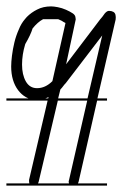

<svg xmlns="http://www.w3.org/2000/svg" viewBox="-20 -595 382 601"><path d="M195 -28 196 -31 253 -280H161L101 -26Q100 -23 99 -21H196Q195 -24 195 -28ZM173 -530 162 -535H115Q98 -526 82 -506Q76 -486 59 -457Q49 -424 49 -393Q49 -361 61 -340Q73 -319 96 -319Q122 -319 144 -341L185 -523Q181 -525 178.5 -526.5Q176 -528 173 -530ZM300 -484 186 -335Q181 -330 177.5 -325Q174 -320 169 -315L162 -287H254ZM217 -535V-534L187 -394L294 -535L300 -542L308 -553Q315 -561 321 -561Q329 -561 334.5 -558Q340 -555 341.5 -548.5Q343 -542 342 -534L285 -287H315V-280H284L226 -26Q225 -23 224 -21H315V-14H0V-21H72Q71 -24 71 -28V-32L129 -280H0V-287H69L61 -291Q47 -299 36.5 -313Q26 -327 20.5 -345.5Q15 -364 15 -387Q15 -401 17.5 -421Q20 -441 25 -462Q30 -483 39 -503Q46 -521 58 -535L64 -542Q78 -556 96 -565Q115 -575 140 -575Q148 -575 161 -572.5Q174 -570 186.5 -564.5Q199 -559 208 -553Q215 -548 216 -542ZM132 -291 122 -287H131Z"/></svg>

Font: Gruenewald VA 3. Klasse
Style: Regular
Weight: 400
Designer: Peter Wiegel
Foundry: Peter Wiegel, nach dem Schriftentwurf von Dr. H. Gr¸newald
Version: Version 0.007